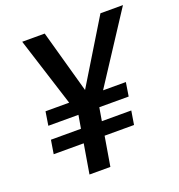

<svg xmlns="http://www.w3.org/2000/svg" viewBox="-131 -836 880 945"><g transform="rotate(-20 308.5 -363.5)"><path d="M207.4 -727.3 299 -398.4 499.3 -727.3H617.2L381.7 -366.5H501.1L489.7 -294.7H335.9L324.2 -225.9H478.3L466.6 -154.1H312.5L286.6 0H177.2L203.1 -154.1H45.8L57.5 -225.9H214.8L226.6 -294.7H68.9L80.3 -366.5H204.2L89.5 -727.3Z"/></g></svg>

Font: Karasuma Gothic
Style: Medium Italic
Weight: 500
Italic angle: 9.39998°
Designer: Rasmus Andersson / Ryoko Nishizuka
Foundry: Genbu
Version: Version 1.00